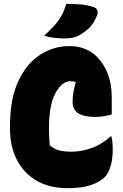

<svg xmlns="http://www.w3.org/2000/svg" viewBox="-20 -960 640 1000"><path d="M333 20Q235 20 168 -20.5Q101 -61 66.5 -130.5Q32 -200 32 -287V-301Q32 -444 75 -536.5Q118 -629 188.5 -674.5Q259 -720 342 -720Q386 -720 422 -705.5Q458 -691 483 -666Q562 -587 562 -454V-364Q545 -359 523 -355Q501 -351 475 -351Q417 -351 387.5 -370Q358 -389 358 -430Q358 -454 362.5 -480.5Q367 -507 375 -533Q362 -537 346 -537Q303 -537 269 -475.5Q235 -414 235 -289V-278Q235 -259 236.5 -239.5Q238 -220 239 -204Q259 -185 285.5 -177.5Q312 -170 350 -170Q409 -170 462.5 -191Q516 -212 556 -250H560Q564 -237 565.5 -219Q567 -201 567 -181Q567 -129 555.5 -92.5Q544 -56 525 -37Q499 -11 451.5 4.5Q404 20 333 20ZM325 -940Q362 -940 399.5 -937Q437 -934 468 -923Q483 -918 487 -906Q491 -894 486 -881Q470 -840 447 -817Q424 -794 389 -774Q364 -760 313 -760Q291 -760 262.5 -763Q234 -766 210 -774Q240 -802 262 -826Q284 -850 299.5 -877Q315 -904 325 -940Z"/></svg>

Font: Recursive Mn Csl St Blk
Style: Regular
Weight: 900
Monospace: yes
Version: Version 1.079;hotconv 1.0.112;makeotfexe 2.5.65598; ttfautoh